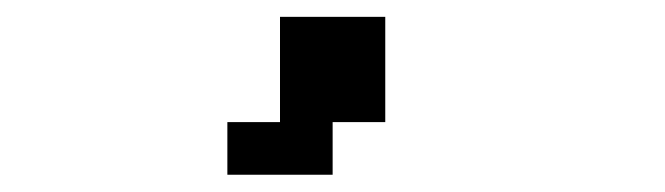

<svg xmlns="http://www.w3.org/2000/svg" viewBox="-20 -270 790 228"><path d="M250 -62.5V-125H312.5V-250H437.5V-125H375V-62.5Z"/></svg>

Font: Better VCR
Style: Regular
Weight: 400
Designer: artdzyk
Foundry: https://fontstruct.com
Version: Version 1.0